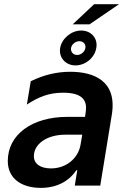

<svg xmlns="http://www.w3.org/2000/svg" viewBox="-20 -901 616 932"><path d="M333.1 -783H414.8L557.9 -880.7H437.1ZM346.2 -583.5C395.6 -583.5 440 -621.4 447.4 -668.3C456 -714.8 422.9 -752.8 373.9 -752.8C326.3 -752.8 280.5 -714.8 272 -668.3C264.2 -621.4 298.7 -583.5 346.2 -583.5ZM354 -634.2C334.9 -634.2 322.1 -649.9 324.9 -668.3C327.8 -685.4 346.2 -701 365.4 -701C385.3 -701 397.4 -685.4 394.5 -668.3C391.7 -649.9 373.9 -634.2 354 -634.2ZM178.3 11C261.4 11 317.8 -25.6 350.9 -74.9H355.1L343 0H466.6L522.7 -343.8C549.7 -508.5 435.4 -552.6 320.7 -552.6C254.6 -552.6 191.1 -536.9 129.3 -506.7L110.4 -393.5C165.5 -429 214.5 -451 286.6 -451C384.2 -451 403.8 -410.2 396.3 -358.3L392.8 -333.8H307.9C134.9 -333.8 17.8 -247.5 17.8 -119.3C17.8 -34.8 83.8 11 178.3 11ZM227.3 -83.5C177.6 -83.5 144.2 -104.8 144.5 -143.1C144.2 -200.3 205.3 -247.2 297.2 -247.2H379.3L371.1 -199.2C360.1 -133.2 302.6 -83.5 227.3 -83.5Z"/></svg>

Font: TID UI Semi Bold
Style: Italic
Weight: 600
Italic angle: -9.39999°
Designer: The TID Project Authors
Foundry: Bakken & Bæck
Version: Version 1.001;hotconv 1.0.109;makeotfexe 2.5.65596